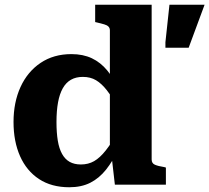

<svg xmlns="http://www.w3.org/2000/svg" viewBox="-20 -778 882 809"><path d="M619 -106Q619 -90 632.5 -84Q646 -78 672 -74L679 -72V0H464L450 -122L443 -113V-650Q443 -660 437 -666Q431 -672 419 -675.5Q407 -679 390 -683L381 -685V-758H619ZM281 -550Q330 -550 367 -532.5Q404 -515 432 -481Q460 -447 480 -399L479 -327Q452 -370 430 -398Q408 -426 384.5 -440Q361 -454 329 -454Q300 -454 279 -442Q258 -430 244.5 -406Q231 -382 224.5 -346.5Q218 -311 218 -264Q218 -219 223.5 -185.5Q229 -152 241.5 -129.5Q254 -107 273.5 -96Q293 -85 321 -85Q352 -85 376.5 -99Q401 -113 425.5 -144Q450 -175 479 -225L480 -151Q456 -100 427 -63.5Q398 -27 360.5 -8Q323 11 272 11Q197 11 144.5 -23.5Q92 -58 64.5 -120Q37 -182 37 -264Q37 -347 66.5 -411.5Q96 -476 151 -513Q206 -550 281 -550ZM775 -577 842 -758H694L677 -600V-577Z"/></svg>

Font: Roboto Serif 20pt
Style: Bold
Weight: 700
Version: Version 1.008